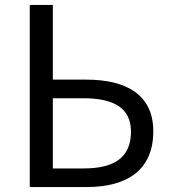

<svg xmlns="http://www.w3.org/2000/svg" viewBox="-20 -754 688 774"><path d="M100 0H330C493 0 598 -69 598 -225C598 -372 489 -433 328 -433H193V-734H100ZM193 -75V-358H315C443 -358 508 -316 508 -223C508 -120 442 -75 317 -75Z"/></svg>

Font: Source Han Sans TC
Style: Regular
Weight: 400
Designer: Ryoko NISHIZUKA 西塚涼子 (kana, bopomofo & ideographs); Paul D. Hunt (Latin, Greek & Cyrillic); Sandoll Communications 산돌커뮤니
Foundry: Adobe
Version: Version 2.002;hotconv 1.0.116;makeotfexe 2.5.65601